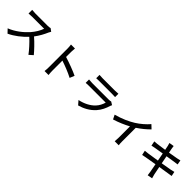

<svg xmlns="http://www.w3.org/2000/svg" viewBox="402 -2471 4195 4195"><g transform="rotate(45 2500.0 -373.5)"><path d="M815 -673 750 -721C733 -715 700 -711 663 -711C623 -711 337 -711 292 -711C261 -711 203 -715 183 -718V-605C199 -606 253 -611 292 -611C330 -611 621 -611 659 -611C635 -533 568 -423 500 -347C401 -236 251 -116 89 -54L170 31C313 -36 448 -143 555 -257C654 -165 754 -55 820 35L908 -43C846 -119 725 -248 622 -336C692 -426 751 -538 786 -621C793 -638 808 -663 815 -673Z M1327 -92C1327 -53 1324 1 1319 36H1442C1437 0 1434 -61 1434 -92V-401C1544 -365 1707 -302 1812 -245L1857 -354C1757 -403 1567 -474 1434 -514V-670C1434 -705 1438 -749 1441 -782H1318C1324 -748 1327 -702 1327 -670C1327 -586 1327 -156 1327 -92Z M2228 -754V-651C2256 -653 2292 -654 2324 -654C2381 -654 2656 -654 2712 -654C2746 -654 2786 -653 2811 -651V-754C2786 -751 2745 -749 2713 -749C2655 -749 2381 -749 2324 -749C2291 -749 2254 -751 2228 -754ZM2890 -479 2819 -523C2806 -518 2782 -514 2755 -514C2697 -514 2301 -514 2243 -514C2214 -514 2176 -517 2137 -521V-417C2175 -420 2219 -421 2243 -421C2316 -421 2703 -421 2752 -421C2734 -355 2698 -280 2641 -221C2559 -136 2437 -71 2291 -41L2369 49C2497 13 2624 -50 2727 -164C2801 -246 2846 -347 2874 -444C2876 -453 2884 -468 2890 -479Z M3076 -373 3125 -274C3257 -314 3389 -372 3494 -429V-81C3494 -40 3491 15 3488 37H3612C3607 15 3605 -40 3605 -81V-496C3704 -561 3798 -638 3874 -715L3790 -795C3722 -714 3616 -621 3512 -557C3401 -488 3251 -420 3076 -373Z M4100 -282 4123 -175C4145 -181 4175 -187 4216 -194C4263 -203 4364 -220 4473 -238L4509 -45C4515 -15 4518 17 4523 53L4638 32C4628 2 4619 -33 4612 -62L4574 -254L4807 -291C4845 -297 4881 -304 4904 -306L4883 -411C4860 -404 4827 -397 4789 -389L4555 -349L4520 -532L4738 -566C4766 -570 4800 -575 4818 -577L4799 -682C4779 -676 4748 -669 4717 -663C4678 -655 4593 -641 4502 -626L4483 -728C4478 -750 4475 -781 4472 -800L4360 -782C4368 -760 4374 -737 4380 -710L4400 -610C4309 -596 4226 -584 4189 -580C4158 -577 4130 -575 4102 -573L4123 -463C4155 -471 4179 -476 4209 -481L4419 -516L4454 -332L4195 -292C4167 -288 4125 -283 4100 -282Z"/></g></svg>

Font: Noto Sans CJK TC Medium
Style: Regular
Weight: 500
Designer: Ryoko NISHIZUKA 西塚涼子 (kana, bopomofo & ideographs); Paul D. Hunt (Latin, Greek & Cyrillic); Sandoll Communications 산돌커뮤니
Foundry: Adobe
Version: Version 2.004;hotconv 1.0.118;makeotfexe 2.5.65603